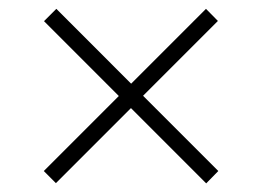

<svg xmlns="http://www.w3.org/2000/svg" viewBox="-20 -553 604 441"><path d="M80.6 -160.2 252.9 -332.5 81.1 -504.4 109.4 -532.7 281.2 -360.8 453.1 -532.7 480.5 -504.9 308.6 -333 481.4 -160.2 453.6 -131.8 280.8 -304.7 108.4 -132.3Z"/></svg>

Font: Jameel Khushkhati
Style: Regular
Weight: 400
Version: Version 3.5